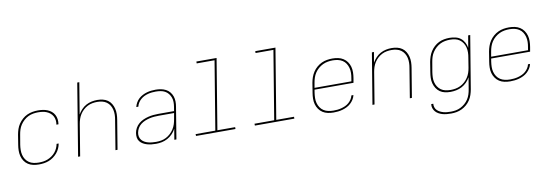

<svg xmlns="http://www.w3.org/2000/svg" viewBox="-65 -1220 5531 1927"><g transform="rotate(-10 2700.0 -256.0)"><path d="M243 8Q213 8 185 2Q157 -4 134 -19Q111 -34 95.5 -57Q80 -80 73 -107.5Q66 -135 66.5 -164.5Q67 -194 72 -223L88 -323Q93 -351 102 -378Q111 -405 127.5 -429.5Q144 -454 166.5 -474Q189 -494 215.5 -506Q242 -518 270 -523Q298 -528 326 -528Q351 -528 375.5 -524.5Q400 -521 422.5 -512Q445 -503 463 -488Q481 -473 492 -452.5Q503 -432 506.5 -407.5Q510 -383 506 -357L505 -355H484L485 -357Q489 -380 486 -401.5Q483 -423 473 -441.5Q463 -460 446.5 -473.5Q430 -487 410.5 -495Q391 -503 369 -506Q347 -509 324 -509Q299 -509 273 -504.5Q247 -500 223.5 -488.5Q200 -477 179.5 -458.5Q159 -440 144 -417.5Q129 -395 121 -370Q113 -345 109 -320L92 -220Q88 -194 87.5 -167.5Q87 -141 93 -116.5Q99 -92 112.5 -71Q126 -50 146.5 -36Q167 -22 193 -16.5Q219 -11 245 -11Q268 -11 290.5 -14Q313 -17 335 -25.5Q357 -34 377.5 -48Q398 -62 413.5 -80.5Q429 -99 439 -121Q449 -143 453 -165H474Q470 -140 459 -115.5Q448 -91 430.5 -70.5Q413 -50 391 -34Q369 -18 344 -8.5Q319 1 293.5 4.5Q268 8 243 8Z M643 0 764 -735H785L732 -415Q747 -441 768.5 -464Q790 -487 817 -501.5Q844 -516 873 -522Q902 -528 931 -528Q960 -528 987.5 -521.5Q1015 -515 1037 -499.5Q1059 -484 1073 -460.5Q1087 -437 1093.5 -410.5Q1100 -384 1099.5 -355Q1099 -326 1094 -297L1045 0H1024L1073 -300Q1078 -326 1078.5 -352Q1079 -378 1073.5 -402.5Q1068 -427 1055 -448Q1042 -469 1022.5 -483Q1003 -497 978 -503Q953 -509 927 -509Q903 -509 877.5 -504.5Q852 -500 828.5 -488Q805 -476 785 -457.5Q765 -439 751 -417Q737 -395 729 -370.5Q721 -346 717 -321L664 0Z M1437 8Q1413 8 1390.5 5.5Q1368 3 1346.5 -3Q1325 -9 1306 -20Q1287 -31 1273.5 -48Q1260 -65 1256.5 -87.5Q1253 -110 1257 -134Q1261 -159 1274.5 -183.5Q1288 -208 1309.5 -226Q1331 -244 1356 -255Q1381 -266 1407 -272.5Q1433 -279 1459 -281.5Q1485 -284 1511 -284H1671L1678 -326Q1682 -350 1682 -374.5Q1682 -399 1674 -421Q1666 -443 1651.5 -461Q1637 -479 1617 -490Q1597 -501 1573 -505Q1549 -509 1524 -509Q1504 -509 1484 -507Q1464 -505 1443.5 -499.5Q1423 -494 1404.5 -485Q1386 -476 1369.5 -461.5Q1353 -447 1341.5 -428.5Q1330 -410 1326 -390H1305Q1310 -412 1322 -433.5Q1334 -455 1352 -471.5Q1370 -488 1391.5 -499Q1413 -510 1435.5 -516.5Q1458 -523 1480.5 -525.5Q1503 -528 1526 -528Q1553 -528 1579.5 -523Q1606 -518 1629 -506Q1652 -494 1668.5 -474Q1685 -454 1693.5 -429.5Q1702 -405 1702.5 -377.5Q1703 -350 1698 -323L1645 0H1624L1642 -109Q1627 -81 1605 -58Q1583 -35 1554.5 -19.5Q1526 -4 1496 2Q1466 8 1437 8ZM1441 -11Q1466 -11 1492 -15.5Q1518 -20 1542 -32Q1566 -44 1586.5 -63Q1607 -82 1622 -105Q1637 -128 1645 -153Q1653 -178 1657 -203L1668 -265H1511Q1488 -265 1464 -263Q1440 -261 1416.5 -255.5Q1393 -250 1370 -240.5Q1347 -231 1327 -215.5Q1307 -200 1294.5 -178Q1282 -156 1278 -133Q1274 -112 1278.5 -92.5Q1283 -73 1295 -58.5Q1307 -44 1324 -34.5Q1341 -25 1360 -20Q1379 -15 1399.5 -13Q1420 -11 1441 -11Z M2247 0H1845L1844 -19H2045L2160 -716H1978V-735H2184L2066 -19H2247Z M2847 0H2445L2444 -19H2645L2760 -716H2578V-735H2784L2666 -19H2847Z M3246 8Q3217 8 3188 2Q3159 -4 3136 -19Q3113 -34 3097 -57Q3081 -80 3073.5 -107Q3066 -134 3066.5 -164Q3067 -194 3072 -223L3088 -323Q3093 -351 3102.5 -378Q3112 -405 3128 -429.5Q3144 -454 3167 -474Q3190 -494 3217 -506.5Q3244 -519 3272 -523.5Q3300 -528 3327 -528Q3357 -528 3385.5 -522Q3414 -516 3437.5 -501Q3461 -486 3477 -463Q3493 -440 3500.5 -413Q3508 -386 3507.5 -356Q3507 -326 3502 -297L3494 -251H3097L3092 -220Q3088 -193 3087.5 -166.5Q3087 -140 3093.5 -115.5Q3100 -91 3114 -70Q3128 -49 3149 -35.5Q3170 -22 3196 -16.5Q3222 -11 3249 -11Q3269 -11 3289 -13Q3309 -15 3329.5 -20.5Q3350 -26 3370 -35Q3390 -44 3406.5 -58.5Q3423 -73 3435 -91.5Q3447 -110 3451 -130H3472Q3467 -107 3454 -86Q3441 -65 3423 -48.5Q3405 -32 3383 -21Q3361 -10 3338 -3.5Q3315 3 3292 5.5Q3269 8 3246 8ZM3100 -269H3476L3481 -300Q3486 -326 3486.5 -353Q3487 -380 3480.5 -404.5Q3474 -429 3460.5 -450Q3447 -471 3426 -484.5Q3405 -498 3379.5 -503.5Q3354 -509 3327 -509Q3302 -509 3276 -504.5Q3250 -500 3226 -488.5Q3202 -477 3181 -459Q3160 -441 3145 -418.5Q3130 -396 3121.5 -370.5Q3113 -345 3109 -320Z M3643 0 3729 -520H3750L3732 -415Q3747 -441 3768.5 -464Q3790 -487 3817 -501.5Q3844 -516 3873 -522Q3902 -528 3931 -528Q3960 -528 3987.5 -521.5Q4015 -515 4037 -499.5Q4059 -484 4073 -460.5Q4087 -437 4093.5 -410.5Q4100 -384 4099.5 -355Q4099 -326 4094 -297L4045 0H4024L4073 -300Q4078 -326 4078.5 -352Q4079 -378 4073.5 -402.5Q4068 -427 4055 -448Q4042 -469 4022.5 -483Q4003 -497 3978 -503Q3953 -509 3927 -509Q3903 -509 3877.5 -504.5Q3852 -500 3828.5 -488Q3805 -476 3785 -457.5Q3765 -439 3751 -417Q3737 -395 3729 -370.5Q3721 -346 3717 -321L3664 0Z M4407 223Q4385 223 4362.5 221Q4340 219 4320 213.5Q4300 208 4281.5 198Q4263 188 4249.5 173Q4236 158 4229 137.5Q4222 117 4225 95H4246Q4244 114 4250 132Q4256 150 4269 162.5Q4282 175 4298 183Q4314 191 4332 196Q4350 201 4369.5 202.5Q4389 204 4408 204Q4433 204 4458 199.5Q4483 195 4507 183Q4531 171 4551.5 153Q4572 135 4586.5 112.5Q4601 90 4609 65Q4617 40 4621 15L4641 -106Q4627 -79 4604.5 -56Q4582 -33 4554.5 -18.5Q4527 -4 4497 2Q4467 8 4438 8Q4409 8 4381 2Q4353 -4 4331 -19.5Q4309 -35 4294 -58.5Q4279 -82 4272 -109Q4265 -136 4266 -165Q4267 -194 4272 -223L4288 -323Q4293 -350 4302 -377Q4311 -404 4326.5 -428.5Q4342 -453 4364 -473Q4386 -493 4411.5 -505.5Q4437 -518 4465 -523Q4493 -528 4520 -528Q4551 -528 4581 -521Q4611 -514 4633.5 -496.5Q4656 -479 4670 -453Q4684 -427 4689 -397L4710 -520H4731L4642 18Q4637 46 4628 73Q4619 100 4603 124.5Q4587 149 4564.5 168.5Q4542 188 4515.5 200.5Q4489 213 4461.5 218Q4434 223 4407 223ZM4443 -11Q4468 -11 4493 -15.5Q4518 -20 4542 -31.5Q4566 -43 4586.5 -61.5Q4607 -80 4621.5 -102Q4636 -124 4644.5 -149Q4653 -174 4657 -199L4673 -299Q4678 -325 4678.5 -351.5Q4679 -378 4673 -402.5Q4667 -427 4653.5 -448Q4640 -469 4620 -483.5Q4600 -498 4575 -503.5Q4550 -509 4523 -509Q4498 -509 4472.5 -504.5Q4447 -500 4423.5 -488.5Q4400 -477 4379.5 -458.5Q4359 -440 4344 -417.5Q4329 -395 4321 -370Q4313 -345 4309 -320L4292 -220Q4288 -194 4287 -167.5Q4286 -141 4292 -116.5Q4298 -92 4311.5 -71Q4325 -50 4345 -36Q4365 -22 4390.5 -16.5Q4416 -11 4443 -11Z M5046 8Q5017 8 4988 2Q4959 -4 4936 -19Q4913 -34 4897 -57Q4881 -80 4873.5 -107Q4866 -134 4866.5 -164Q4867 -194 4872 -223L4888 -323Q4893 -351 4902.5 -378Q4912 -405 4928 -429.5Q4944 -454 4967 -474Q4990 -494 5017 -506.5Q5044 -519 5072 -523.5Q5100 -528 5127 -528Q5157 -528 5185.5 -522Q5214 -516 5237.5 -501Q5261 -486 5277 -463Q5293 -440 5300.5 -413Q5308 -386 5307.5 -356Q5307 -326 5302 -297L5294 -251H4897L4892 -220Q4888 -193 4887.5 -166.5Q4887 -140 4893.5 -115.5Q4900 -91 4914 -70Q4928 -49 4949 -35.5Q4970 -22 4996 -16.5Q5022 -11 5049 -11Q5069 -11 5089 -13Q5109 -15 5129.5 -20.5Q5150 -26 5170 -35Q5190 -44 5206.5 -58.5Q5223 -73 5235 -91.5Q5247 -110 5251 -130H5272Q5267 -107 5254 -86Q5241 -65 5223 -48.5Q5205 -32 5183 -21Q5161 -10 5138 -3.5Q5115 3 5092 5.5Q5069 8 5046 8ZM4900 -269H5276L5281 -300Q5286 -326 5286.5 -353Q5287 -380 5280.5 -404.5Q5274 -429 5260.5 -450Q5247 -471 5226 -484.5Q5205 -498 5179.5 -503.5Q5154 -509 5127 -509Q5102 -509 5076 -504.5Q5050 -500 5026 -488.5Q5002 -477 4981 -459Q4960 -441 4945 -418.5Q4930 -396 4921.5 -370.5Q4913 -345 4909 -320Z"/></g></svg>

Font: Iosevka Thin Extended Oblique
Style: Regular
Weight: 100
Width: 7
Italic angle: -9°
Monospace: yes
Designer: Belleve Invis
Foundry: Belleve Invis
Version: Version 32.5.0; ttfautohint (v1.8.4)